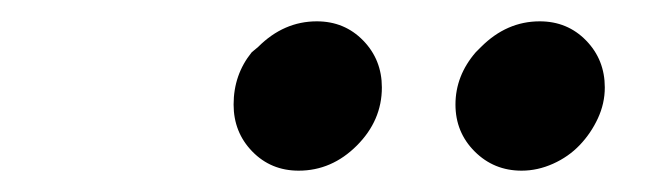

<svg xmlns="http://www.w3.org/2000/svg" viewBox="-20 -758 611 180"><path d="M260 -598Q234 -598 216.5 -616Q199 -634 199 -660Q199 -688 216 -709L222 -714Q246 -738 277 -738Q303 -738 320.5 -720Q338 -702 338 -676Q338 -645 314.5 -621.5Q291 -598 260 -598ZM469 -598Q443 -598 425 -616Q407 -634 407 -660Q407 -687 426 -709L431 -714Q455 -738 486 -738Q512 -738 529.5 -720Q547 -702 547 -676Q547 -661 540.5 -647Q534 -633 523.5 -622Q513 -611 498.5 -604.5Q484 -598 469 -598Z"/></svg>

Font: Rosa Sans SemiBold
Style: Italic
Weight: 600
Italic angle: -12°
Designer: Pentagram / MCKL
Foundry: Pentagram / MCKL
Version: Version 1.005;September 16, 2019;FontCreator 11.5.0.2425 64-